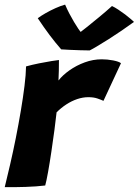

<svg xmlns="http://www.w3.org/2000/svg" viewBox="-23 -788 586 811"><path d="M224 -448Q241.5 -470.5 270.5 -491Q299.5 -511.5 334.8 -524.5Q370 -537.5 407 -537.5Q430.5 -537.5 455 -532.8Q479.5 -528 488 -521L414 -362Q404.5 -366.5 388.5 -372Q372.5 -377.5 350 -377.5Q327 -377.5 303.2 -369.5Q279.5 -361.5 257.2 -347Q235 -332.5 216 -313.5Q213 -284 207 -239.5Q201 -195 194 -147.5Q187 -100 180 -61.2Q173 -22.5 168 -4.5Q132 0 85.5 1.5Q39 3 -3 2.5Q7.5 -40.5 20 -94.2Q32.5 -148 44 -206Q55.5 -264 65 -320.2Q74.5 -376.5 80.5 -425Q86.5 -473.5 87 -507.5Q112.5 -514.5 142.2 -520.5Q172 -526.5 195.5 -530.2Q219 -534 226 -534.5Q226 -517 225.5 -489.8Q225 -462.5 224 -448ZM450 -762.5Q462 -757 476.8 -747.2Q491.5 -737.5 505.8 -726.8Q520 -716 530 -707.2Q540 -698.5 543 -695.5Q518.5 -677.5 491 -658.8Q463.5 -640 437 -623.2Q410.5 -606.5 389.2 -593.8Q368 -581 356 -575Q339 -575 315.8 -575.8Q292.5 -576.5 270.8 -577.5Q249 -578.5 235.5 -579.5Q210.5 -608 186.5 -640Q162.5 -672 136.5 -711Q149 -720.5 169 -732Q189 -743.5 211.2 -753.5Q233.5 -763.5 252 -768.5Q260 -749.5 270 -730.5Q280 -711.5 289.8 -695Q299.5 -678.5 307.8 -666.5Q316 -654.5 321 -649.5H313Q321.5 -655.5 343.8 -673.5Q366 -691.5 394.8 -715Q423.5 -738.5 450 -762.5Z"/></svg>

Font: Grandstander Thin
Style: Bold Italic
Weight: 700
Italic angle: -15°
Version: Version 1.200